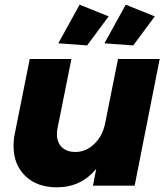

<svg xmlns="http://www.w3.org/2000/svg" viewBox="-20 -793 717 820"><path d="M38 -169Q38 -199 43 -221L107 -541H285L226 -247Q223 -234 223 -221Q223 -185 244 -164.5Q265 -144 302 -144Q347 -144 382.5 -178Q418 -212 429 -266L484 -541H662L555 0H377L391 -72Q326 7 223 7Q138 7 88 -41.5Q38 -90 38 -169ZM320 -773 444 -723 352 -599 229 -608ZM517 -773 641 -723 549 -599 426 -608Z"/></svg>

Font: Gontserrat
Style: Bold Italic
Weight: 700
Italic angle: -11.3°
Designer: Julieta Ulanovsky
Foundry: Julieta Ulanovsky
Version: Version 6.001